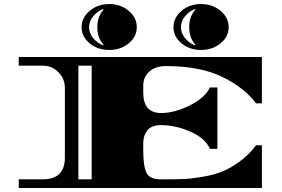

<svg xmlns="http://www.w3.org/2000/svg" viewBox="-20 -933 1400 953"><path d="M804 -605Q752 -605 721.5 -578Q691 -551 691 -508V-474Q691 -372 779 -372Q847 -372 922.5 -410Q998 -448 1022 -499H1059V-194H1022Q999 -247 925 -279.5Q851 -312 779 -312Q732 -312 711.5 -286Q691 -260 691 -223V-187Q691 -110 706.5 -76.5Q722 -43 777 -43H802Q858 -43 894 -44.5Q930 -46 986 -55.5Q1042 -65 1083 -81.5Q1124 -98 1170 -131.5Q1216 -165 1251 -212H1280V0H73V-43H193Q302 -43 302 -151V-497Q302 -542 270 -574.5Q238 -607 193 -607H73V-650H1280V-420H1251Q1193 -498 1083 -551.5Q973 -605 804 -605ZM435 -43V-607H369V-43ZM1075 -879Q1115 -845 1115 -798Q1115 -751 1075 -718Q1035 -685 978 -685Q921 -685 881 -718Q841 -751 841 -798Q841 -845 881 -879Q921 -913 978 -913Q1035 -913 1075 -879ZM619 -879Q659 -845 659 -798Q659 -751 619 -718Q579 -685 522 -685Q465 -685 425 -718Q385 -751 385 -798Q385 -845 425 -879Q465 -913 522 -913Q579 -913 619 -879ZM494 -885 491 -888Q460 -875 441 -850.5Q422 -826 422 -798Q422 -770 441 -745.5Q460 -721 491 -708L494 -711Q463 -745 463 -798Q463 -851 494 -885ZM950 -885 947 -888Q916 -875 897 -850.5Q878 -826 878 -798Q878 -770 897 -745.5Q916 -721 947 -708L950 -711Q919 -745 919 -798Q919 -851 950 -885Z"/></svg>

Font: Diplomata SC
Style: Regular
Weight: 400
Width: 7
Designer: Eduardo Rodriguez Tunni
Foundry: Eduardo Rodriguez Tunni
Version: Version 1.001